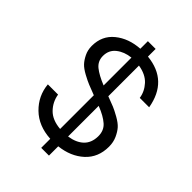

<svg xmlns="http://www.w3.org/2000/svg" viewBox="-255 -947 1157 1157"><g transform="rotate(45 323.5 -368.5)"><path d="M377 -419.9Q419.9 -403.8 440.4 -395.5Q460.9 -387.2 496.6 -367.2Q532.2 -347.2 549.6 -327.6Q566.9 -308.1 581.1 -277.1Q595.2 -246.1 595.2 -208Q595.2 -116.2 534.2 -60.1Q473.1 -3.9 377 6.8V85.9H311V8.8Q206.1 2.9 141.6 -60.1Q77.1 -123 68.8 -212.9H155.8Q164.6 -158.7 202.4 -119.9Q240.2 -81.1 311 -75.2V-362.8H310.1Q268.1 -378.9 246.6 -387.5Q225.1 -396 189.9 -415Q154.8 -434.1 137.5 -452.6Q120.1 -471.2 106 -500Q91.8 -528.8 91.8 -564Q91.8 -650.9 154.8 -701.9Q217.8 -752.9 311 -758.8V-823.2H377V-757.8Q564.9 -738.8 598.1 -546.9H518.1Q511.2 -594.7 476.6 -632.8Q441.9 -670.9 377 -681.2ZM182.1 -568.8Q182.1 -524.9 215.1 -498Q248 -471.2 311 -445.8V-683.1Q255.9 -677.2 219 -647.9Q182.1 -618.7 182.1 -568.8ZM504.9 -205.1Q505.9 -254.9 472.4 -284.4Q439 -314 377 -337.9V-77.1Q437 -85.9 470.5 -117.9Q503.9 -149.9 504.9 -205.1Z"/></g></svg>

Font: ø
Style: ø
Weight: 400
Designer: Samuel Oakes
Foundry: Samuel Oakes
Version: Version 1.000;PS 001.000;hotconv 1.0.88;makeotf.lib2.5.64775